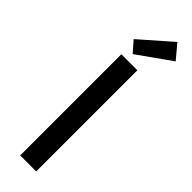

<svg xmlns="http://www.w3.org/2000/svg" viewBox="-317 -948 950 950"><g transform="rotate(45 158.0 -473.5)"><path d="M91 -804 140 -748 316 -873 254 -947ZM101 -708V0H213V-708Z"/></g></svg>

Font: Spoqa Han Sans Neo Medium
Style: Regular
Weight: 500
Designer: [Spoqa Han Sans Neo] Dong-huui Kim ___ Younghwa Kang ___ Yujin Lee ___ [Noto Sans] Ryoko NISHIZUKA ____ (kana & ideograp
Foundry: Spoqa (http://www.spoqa-han-sans.com)
Version: Version 1.100;hotconv 1.0.109;makeotfexe 2.5.65596